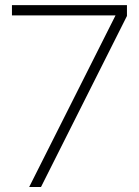

<svg xmlns="http://www.w3.org/2000/svg" viewBox="-20 -748 556 768"><path d="M96.7 0H144L487.8 -684.1V-727.5H27.8V-686.5H441.9V-686Z"/></svg>

Font: Raveo Display Display ExLight
Style: Regular
Weight: 200
Designer: Jakub Foglar, Rasmus Andersson (Inter)
Foundry: Jakubfoglar.com
Version: Version 1.100;Glyphs 3.2.3 (3260)